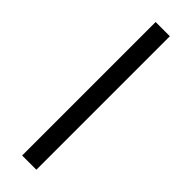

<svg xmlns="http://www.w3.org/2000/svg" viewBox="-260 -766 773 773"><g transform="rotate(45 126.5 -380.0)"><path d="M86 -760V0H167V-760Z"/></g></svg>

Font: OpenSansMMV
Style: Regular
Weight: 400
Designer: Steve Matteson
Foundry: Ascender Corporation
Version: Version 4.000